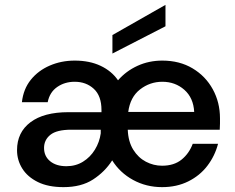

<svg xmlns="http://www.w3.org/2000/svg" viewBox="-20 -757 967 789"><path d="M241 12Q178 12 135.5 -9Q93 -30 71.5 -64.5Q50 -99 50 -140Q50 -213 105 -254.5Q160 -296 261 -296H397V-305Q397 -363 365.5 -392Q334 -421 287 -421Q246 -421 215 -399.5Q184 -378 176 -337H70Q76 -391 106.5 -429Q137 -467 184.5 -487.5Q232 -508 287 -508Q348 -508 393.5 -486.5Q439 -465 465 -427Q498 -465 545 -486.5Q592 -508 647 -508Q718 -508 771.5 -476Q825 -444 854.5 -390Q884 -336 884 -271Q884 -261 884 -249.5Q884 -238 883 -224H505Q507 -175 527.5 -142Q548 -109 579.5 -92.5Q611 -76 646 -76Q695 -76 726 -101Q757 -126 772 -166H876Q863 -116 832 -75.5Q801 -35 753.5 -11.5Q706 12 646 12Q581 12 527 -17.5Q473 -47 441 -98Q411 -51 362.5 -19.5Q314 12 241 12ZM507 -297H778Q775 -355 737.5 -388Q700 -421 647 -421Q596 -421 555.5 -389.5Q515 -358 507 -297ZM253 -74Q291 -74 321 -92.5Q351 -111 370 -142Q389 -173 394 -209V-224H273Q213 -224 187 -203Q161 -182 161 -149Q161 -115 186 -94.5Q211 -74 253 -74ZM442 -537V-613L660 -737V-649Z"/></svg>

Font: Firefly Display Medium
Style: Regular
Weight: 500
Designer: Colophon Foundry, Jonny Pinhorn
Foundry: Colophon Foundry
Version: Version 1.200; ttfautohint (v1.8.3)